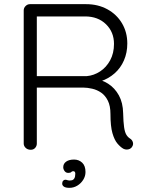

<svg xmlns="http://www.w3.org/2000/svg" viewBox="-20 -720 710 923"><path d="M128 0Q113 0 103.5 -9Q94 -18 94 -30V-670Q94 -682 103 -691Q112 -700 124 -700H394Q451 -700 496 -675.5Q541 -651 566.5 -608Q592 -565 592 -511Q592 -467 576 -430Q560 -393 531 -367.5Q502 -342 466 -330L431 -341Q468 -338 500 -317.5Q532 -297 551.5 -261.5Q571 -226 572 -176Q573 -133 576.5 -109Q580 -85 587 -73Q594 -61 605 -54Q615 -48 618.5 -37Q622 -26 616 -16Q612 -8 604.5 -4.5Q597 -1 589 -1Q581 -1 573 -5Q559 -13 544.5 -30Q530 -47 520.5 -80Q511 -113 511 -172Q511 -211 498.5 -236Q486 -261 466.5 -274.5Q447 -288 423.5 -293.5Q400 -299 379 -299H146L157 -313V-30Q157 -18 149 -9Q141 0 128 0ZM146 -354H397Q431 -357 461 -376.5Q491 -396 509.5 -430Q528 -464 528 -509Q528 -566 489.5 -603.5Q451 -641 389 -641H150L157 -655V-340ZM391 107Q391 127 380 144.5Q369 162 351.5 172.5Q334 183 314 183Q295 183 287 177Q279 171 279 163Q279 154 283.5 149Q288 144 294 144Q299 144 305.5 146.5Q312 149 323 147Q332 146 337 138Q342 130 342 115Q342 103 332 103Q326 103 322.5 107Q319 111 310 111Q298 112 291 103Q284 94 284 84Q284 67 298 57Q312 47 336 47Q359 47 375 62Q391 77 391 107Z"/></svg>

Font: zvoove
Style: Regular
Weight: 400
Designer: Vernon Adams (Nunito) & Andrew Paglinawan (Quicksand)
Foundry: zvoove
Version: Version 3.006